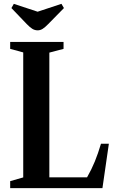

<svg xmlns="http://www.w3.org/2000/svg" viewBox="-20 -980 593 1000"><path d="M33 0V-36.5L101 -56V-707L33 -725.5V-761.5H311V-725.5L237 -706V-56.5H433.5Q457 -97.5 474 -139.2Q491 -181 506 -231.5H547L513.5 0ZM176.5 -822Q161 -822 148.2 -830Q135.5 -838 119.5 -854.5L39.5 -938L52 -960L176 -919L300 -960L313 -938L231 -854.5Q215 -838 202.5 -830Q190 -822 176.5 -822Z"/></svg>

Font: Libre Caslon Condensed
Style: Bold
Weight: 700
Designer: Pablo Impallari, Rodrigo Fuenzalida, Katja Schimmel, Ertekin Erdin
Foundry: Pablo Impallari, Rodrigo Fuenzalida
Version: Version 2.000; ttfautohint (v1.8.4.7-5d5b);gftools[0.9.33]